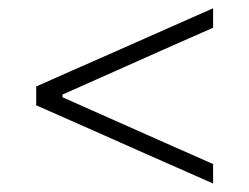

<svg xmlns="http://www.w3.org/2000/svg" viewBox="-20 -527 602 464"><path d="M495 -83.5Q451 -103 409 -121.5Q367 -140 329.5 -156.5L230.5 -200.5Q194.5 -216.5 153 -234.8Q111.5 -253 67.5 -272.5V-318Q111.5 -337.5 153.2 -356Q195 -374.5 230.5 -390L330 -434Q367 -450.5 409 -469Q451 -487.5 495 -507V-460Q437 -434.5 377 -408Q317 -381.5 257 -354.5L131 -298.5V-292L257 -236Q316.5 -209.5 376.8 -182.8Q437 -156 495 -130.5Z"/></svg>

Font: Commissioner Thin ExtraLight
Style: Regular
Weight: 250
Version: Version 1.000